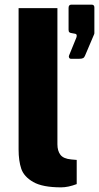

<svg xmlns="http://www.w3.org/2000/svg" viewBox="-20 -797 426 826"><path d="M60 -154V-762H227V-176Q227 -148 240 -131Q253 -114 287 -111L310 -109V-5Q273 9 243 9Q163 9 123 -14Q83 -37 71.5 -71Q60 -105 60 -154ZM277 -558 308 -634Q310 -638 310 -644Q310 -651 302 -652L291 -654Q282 -655 278.5 -658Q275 -661 275 -669V-763Q275 -777 287 -777H374Q386 -777 386 -765V-654Q386 -651 383 -645L346 -558Q343 -550 337.5 -547Q332 -544 319 -544H286Q280 -544 277.5 -548.5Q275 -553 277 -558Z"/></svg>

Font: Morrison
Style: Bold
Weight: 700
Designer: Pablo Impallari, Rodrigo Fuenzalida (Modified by Dan O. Williams)
Version: Version 0.03;June 6, 2019;FontCreator 11.5.0.2425 64-bit; tt